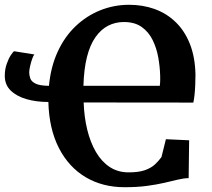

<svg xmlns="http://www.w3.org/2000/svg" viewBox="-20 -771 887 802"><path d="M770 -185 768 -27Q747 -26.5 722 -20.5Q697 -14.5 665.8 -7.2Q634.5 0 593.8 5.5Q553 11 500.5 11Q408 11 337.2 -31.2Q266.5 -73.5 225.8 -153.2Q185 -233 182 -345Q131.5 -345 90.2 -357Q49 -369 24.5 -393Q0 -417 0 -454Q0 -480.5 7.5 -502.5Q15 -524.5 24.2 -539Q33.5 -553.5 39 -557L123.5 -543.5Q119 -538.5 114 -524Q109 -509.5 105.5 -493.5Q102 -477.5 102 -469Q102 -455.5 106.8 -442.8Q111.5 -430 129 -421.5Q146.5 -413 184.5 -412.5Q192 -492 221 -555Q250 -618 295.8 -661.5Q341.5 -705 398.8 -728Q456 -751 519.5 -751Q576.5 -751 626 -733.2Q675.5 -715.5 713.2 -679.2Q751 -643 773 -588Q795 -533 796.5 -459Q796.5 -437.5 795.5 -415.2Q794.5 -393 792.5 -374Q790.5 -355 787.5 -342.5L329.5 -343Q331.5 -282 344.5 -229Q357.5 -176 380.8 -136Q404 -96 438.2 -73.5Q472.5 -51 517 -51Q559.5 -51 585.5 -60.2Q611.5 -69.5 627.2 -84.2Q643 -99 654.5 -115L673 -189.5ZM328.5 -412.5H647.5Q648.5 -419 648.8 -426.2Q649 -433.5 649.2 -441Q649.5 -448.5 649 -455.5Q648 -492.5 641 -531.5Q634 -570.5 617.5 -604Q601 -637.5 572 -658.2Q543 -679 497.5 -679Q461.5 -679 431.5 -663.5Q401.5 -648 378.8 -615.8Q356 -583.5 343.2 -532.8Q330.5 -482 328.5 -412.5Z"/></svg>

Font: Merriweather 20pt
Style: Bold
Weight: 700
Version: Version 2.100